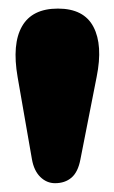

<svg xmlns="http://www.w3.org/2000/svg" viewBox="-20 -806 260 436"><path d="M105 -390Q86 -390 71.5 -404.2Q57 -418.5 52.5 -444.5L20 -631Q7 -706 30 -746.2Q53 -786.5 111.5 -786.5Q170.5 -786.5 192.2 -745Q214 -703.5 199.5 -631.5L162.5 -443.5Q157 -415 142.2 -402.5Q127.5 -390 105 -390Z"/></svg>

Font: Fraunces SuperSoft
Style: Regular
Weight: 900
Version: Version 1.000;[b76b70a41]